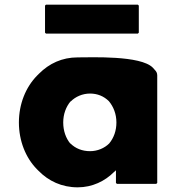

<svg xmlns="http://www.w3.org/2000/svg" viewBox="-20 -781 753 823"><path d="M282 -346H283C304 -367 334 -380 366 -380C397 -380 425 -369 447 -347C466 -324 479 -293 479 -256C479 -221 468 -190 448 -166C428 -146 398 -133 366 -133C332 -133 303 -145 282 -166H281C263 -188 251 -219 251 -256C251 -292 263 -323 282 -346ZM643 -482 635 -491C583 -544 372 -535 313 -535C246 -535 191 -509 147 -465L139 -457C90 -407 61 -335 61 -256C61 -177 90 -105 138 -56L145 -49C188 -5 245 22 313 22C376 22 430 -5 468 -43L477 -51V3L481 7H650L654 3V-458C654 -468 650 -475 643 -482ZM173 -757V-641L177 -637H571L575 -641V-757L571 -761H177Z"/></svg>

Font: Hussar Woodtype
Style: Bd
Weight: 900
Foundry: Cannot Into Space Fonts
Version: Version 1.07